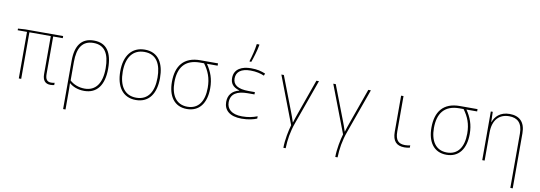

<svg xmlns="http://www.w3.org/2000/svg" viewBox="-71 -1307 5772 2051"><g transform="rotate(10 2815.0 -281.5)"><path d="M481 9C499 9 514 6 523 4V-21C514 -18 503 -16 485 -16C439 -16 422 -44 422 -100V-505H526V-528H115L37 -523V-505H138V0H164V-505H396V-92C396 -25 426 9 481 9Z M661 -284V240H687V67C687 29 687 1 685 -45H687C723 -14 776 10 848 10C987 10 1060 -91 1060 -267C1060 -447 995 -538 859 -538C725 -538 661 -449 661 -284ZM849 -15C783 -15 726 -39 687 -75V-276C687 -427 738 -512 859 -512C980 -512 1033 -426 1033 -267C1033 -101 965 -15 849 -15Z M1408 10C1555 10 1623 -103 1623 -266C1623 -419 1563 -537 1412 -537C1272 -537 1192 -434 1192 -264C1192 -102 1263 10 1408 10ZM1408 -15C1280 -15 1219 -114 1219 -264C1219 -421 1288 -512 1412 -512C1547 -512 1596 -405 1596 -265C1596 -115 1538 -15 1408 -15Z M1962 10C2094 10 2170 -87 2170 -252C2170 -353 2141 -428 2090 -503H2206V-528H2014C1835 -528 1755 -421 1755 -249C1755 -95 1824 10 1962 10ZM1963 -15C1841 -15 1782 -110 1782 -249C1782 -407 1851 -503 2015 -503H2059C2113 -429 2143 -356 2143 -252C2143 -103 2081 -15 1963 -15Z M2534 -613V-606H2553C2571 -656 2596 -736 2606 -795V-803H2578C2571 -743 2550 -662 2534 -613ZM2556 10C2629 10 2686 -5 2721 -20V-45C2671 -26 2622 -15 2556 -15C2441 -15 2390 -68 2390 -138C2390 -230 2457 -269 2574 -269H2647V-294H2580C2462 -294 2408 -331 2408 -401C2408 -473 2462 -513 2563 -513C2622 -513 2672 -501 2711 -484L2720 -508C2672 -527 2633 -538 2562 -538C2468 -538 2381 -501 2381 -401C2381 -347 2404 -305 2480 -283V-281C2400 -261 2363 -209 2363 -138C2363 -50 2424 10 2556 10Z M3050 239H3075C3078 147 3091 57 3128 -45L3301 -528H3273L3139 -151C3125 -110 3115 -83 3104 -46H3102C3090 -86 3074 -127 3065 -151L2920 -528H2893L3090 -13C3072 48 3050 153 3050 239Z M3613 239H3638C3641 147 3654 57 3691 -45L3864 -528H3836L3702 -151C3688 -110 3678 -83 3667 -46H3665C3653 -86 3637 -127 3628 -151L3483 -528H3456L3653 -13C3635 48 3613 153 3613 239Z M4322 10C4343 10 4366 7 4380 3V-22C4364 -18 4344 -15 4324 -15C4253 -15 4218 -50 4218 -143V-528H4192V-136C4192 -35 4236 10 4322 10Z M4777 10C4909 10 4985 -87 4985 -252C4985 -353 4956 -428 4905 -503H5021V-528H4829C4650 -528 4570 -421 4570 -249C4570 -95 4639 10 4777 10ZM4778 -15C4656 -15 4597 -110 4597 -249C4597 -407 4666 -503 4830 -503H4874C4928 -429 4958 -356 4958 -252C4958 -103 4896 -15 4778 -15Z M5165 0H5191V-304C5191 -446 5264 -512 5368 -512C5458 -512 5512 -464 5512 -349V240H5538V-357C5538 -479 5475 -537 5369 -537C5264 -537 5212 -477 5191 -417H5189L5186 -528H5165Z"/></g></svg>

Font: Noto Sans Mono SemiCondensed Thin
Style: Regular
Weight: 100
Width: 4
Designer: Monotype Design Team
Foundry: Monotype Imaging Inc.
Version: Version 2.014